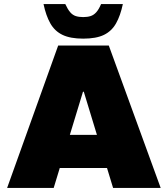

<svg xmlns="http://www.w3.org/2000/svg" viewBox="-20 -924 825 944"><path d="M15 0 266 -700H515L770 0H536L392 -473H388L244 0ZM243 -98V-261H539V-98ZM389 -734Q326 -734 287.5 -752.5Q249 -771 227.5 -809Q206 -847 194 -904H301Q313 -878 325 -864Q337 -850 352.5 -845Q368 -840 389 -840Q410 -840 425.5 -845Q441 -850 453.5 -864Q466 -878 477 -904H584Q572 -847 550.5 -809Q529 -771 491 -752.5Q453 -734 389 -734Z"/></svg>

Font: REM Black
Style: Regular
Weight: 900
Designer: Octavio Pardo
Foundry: Ashler Design
Version: Version 1.005;gftools[0.9.28]